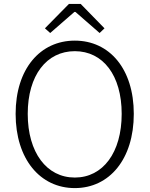

<svg xmlns="http://www.w3.org/2000/svg" viewBox="-20 -950 766 983"><path d="M363 13C540 13 665 -135 665 -367C665 -598 540 -742 363 -742C186 -742 60 -598 60 -367C60 -135 186 13 363 13ZM363 -41C219 -41 122 -169 122 -367C122 -565 219 -688 363 -688C507 -688 603 -565 603 -367C603 -169 507 -41 363 -41ZM237 -781 361 -889H366L490 -781L515 -805L393 -930H333L210 -805Z"/></svg>

Font: GenYoGothic2 TW L
Style: Regular
Weight: 300
Version: Version 2.100;PS 2.1;hotconv 16.6.51;makeotf.lib2.5.65220 DE